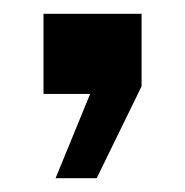

<svg xmlns="http://www.w3.org/2000/svg" viewBox="-20 -136 268 278"><path d="M60.5 122 110.5 0H43V-116H185V-11L120 122Z"/></svg>

Font: Big Shoulders Display Thin
Style: Bold
Weight: 700
Version: Version 2.002